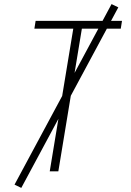

<svg xmlns="http://www.w3.org/2000/svg" viewBox="-20 -837 640 938"><path d="M223 0 338 -697H148L154 -735H576L570 -697H380L265 0ZM84 81 51 65 525 -817 558 -801Z"/></svg>

Font: Iosevka XLt Ex Obl
Style: Regular
Weight: 200
Width: 7
Italic angle: -9°
Monospace: yes
Designer: Belleve Invis
Foundry: Belleve Invis
Version: Version 32.5.0; ttfautohint (v1.8.4)